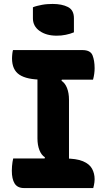

<svg xmlns="http://www.w3.org/2000/svg" viewBox="-20 -954 540 974"><path d="M330 -122H198L208 -156Q190 -167 180 -192.5Q170 -218 170 -252Q170 -293 170 -333.5Q170 -374 170 -415Q170 -456 170 -496.5Q170 -537 170 -578H302L292 -544Q310 -533 320 -507.5Q330 -482 330 -448Q330 -407 330 -366.5Q330 -326 330 -285Q330 -244 330 -203.5Q330 -163 330 -122ZM453 0H102Q85 0 73 -6Q61 -12 54 -23.5Q47 -35 43.5 -51Q40 -67 40 -88Q40 -100 41 -111Q42 -122 43.5 -132.5Q45 -143 47 -150H307Q368 -150 401 -136Q434 -122 447 -98Q460 -74 460 -45Q460 -37 459 -29.5Q458 -22 456.5 -14.5Q455 -7 453 0ZM46 -700H398Q439 -700 449.5 -673Q460 -646 460 -608Q460 -601 459.5 -594Q459 -587 458 -579.5Q457 -572 455.5 -565Q454 -558 452 -550H195Q116 -550 78.5 -575Q41 -600 41 -658Q41 -664 41.5 -670Q42 -676 42.5 -681.5Q43 -687 44 -692Q45 -697 46 -700ZM147 -917Q156 -921 168 -924Q180 -927 193 -929.5Q206 -932 220 -933Q234 -934 247 -934Q294 -934 324.5 -918.5Q355 -903 355 -862V-790Q346 -786 335.5 -783Q325 -780 313.5 -777.5Q302 -775 290.5 -774Q279 -773 267 -773Q215 -773 181 -797Q147 -821 147 -861Z"/></svg>

Font: Recursive Casual ExtraBold
Style: Regular
Weight: 800
Version: Version 1.047